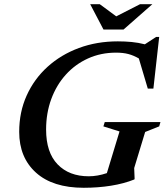

<svg xmlns="http://www.w3.org/2000/svg" viewBox="-20 -878 780 910"><path d="M400.5 -42.5Q442 -42.5 486.5 -57.5L546.5 -255L470 -279L476.5 -299.5H740.5L734.5 -279L668 -252.5L616 -81.5L618 -31.5L617 -27.5Q567 -7.5 506 2.2Q445 12 377 12Q230 12 150.5 -59.8Q71 -131.5 71 -253Q71 -347 106.5 -425.5Q142 -504 205.5 -561.5Q269 -619 354 -650.5Q439 -682 538.5 -682Q572 -682 603.8 -679Q635.5 -676 666.5 -668L720 -703H734.5L707 -458H680.5L638 -601Q614 -615 588.8 -621.8Q563.5 -628.5 530.5 -628.5Q458 -628.5 397.2 -601Q336.5 -573.5 292 -524.2Q247.5 -475 223 -408.5Q198.5 -342 198.5 -264Q198.5 -155.5 253 -99Q307.5 -42.5 400.5 -42.5ZM702 -858 565.5 -738H470.5L407.5 -858H453L531 -800.5L643.5 -858Z"/></svg>

Font: Newsreader Text SemiBold
Style: Italic
Weight: 600
Italic angle: -17°
Designer: Hugues Gentile
Foundry: Production Type
Version: Version 1.001